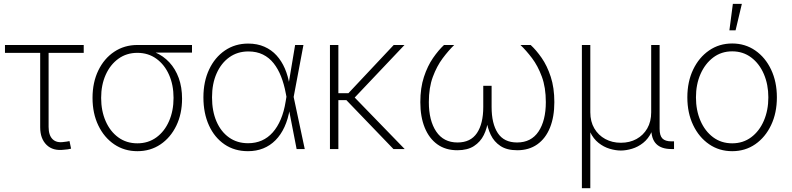

<svg xmlns="http://www.w3.org/2000/svg" viewBox="-20 -777 4127 1001"><path d="M315.4 3.4Q256.3 11.2 222.9 -21.5Q189.5 -54.2 189.5 -113.3V-501.5H5.9V-542.5H416.5V-501.5H233.4V-115.2Q233.4 -71.8 254.2 -51.3Q274.9 -30.8 314 -37.1Q320.3 -37.6 327.9 -38.8Q335.4 -40 342.3 -41.5L350.6 -2Q343.3 0 334 1.5Q324.7 2.9 315.4 3.4Z M696.3 11.2Q628.4 11.2 575.7 -24.4Q522.9 -60.1 492.7 -122.8Q462.4 -185.5 462.4 -266.6Q462.4 -347.7 492.7 -409.9Q522.9 -472.2 575.7 -507.3Q628.4 -542.5 696.3 -542.5H981V-502.9H756.3L696.3 -501.5Q639.6 -501.5 597.2 -470.7Q554.7 -439.9 531 -387Q507.3 -334 507.3 -266.6Q507.3 -199.2 530.8 -145.5Q554.2 -91.8 596.7 -60.8Q639.2 -29.8 696.3 -29.8Q752.9 -29.8 795.4 -60.8Q837.9 -91.8 861.3 -145.5Q884.8 -199.2 884.8 -266.6Q884.8 -334 861.3 -387Q837.9 -439.9 795.4 -470.7Q752.9 -501.5 696.3 -501.5V-522Q746.6 -522 789.1 -503.9Q831.5 -485.8 863 -451.9Q894.5 -418 911.9 -370.1Q929.2 -322.3 929.2 -262.7Q929.2 -183.6 899.2 -121.6Q869.1 -59.6 816.7 -24.2Q764.2 11.2 696.3 11.2Z M1272.9 11.2Q1202.6 11.2 1150.4 -24.4Q1098.1 -60.1 1069.3 -123.5Q1040.5 -187 1040.5 -269.5Q1040.5 -351.6 1070.3 -414.8Q1100.1 -478 1152.8 -513.9Q1205.6 -549.8 1273.9 -549.8Q1321.3 -549.8 1358.4 -533.4Q1395.5 -517.1 1421.9 -488Q1448.2 -459 1465.1 -419.9Q1481.9 -380.9 1489.3 -334.5H1503.4L1510.7 -272.9L1568.8 0H1526.4L1469.7 -291.5Q1460.9 -338.9 1445.3 -378.4Q1429.7 -418 1406.5 -447.3Q1383.3 -476.6 1350.6 -492.7Q1317.9 -508.8 1274.9 -508.8Q1218.3 -508.8 1175.8 -478.5Q1133.3 -448.2 1109.4 -394.5Q1085.4 -340.8 1085.4 -269.5Q1085.4 -197.8 1108.6 -144Q1131.8 -90.3 1174.1 -60.3Q1216.3 -30.3 1273.4 -30.3Q1312.5 -30.3 1344.7 -44.4Q1377 -58.6 1401.9 -86.7Q1426.8 -114.7 1443.8 -155Q1460.9 -195.3 1469.2 -247.6L1518.6 -542.5H1562L1510.7 -270L1503.9 -208.5H1490.7Q1481.9 -155.8 1463.1 -115Q1444.3 -74.2 1416.3 -45.9Q1388.2 -17.6 1352.1 -3.2Q1315.9 11.2 1272.9 11.2Z M1744.1 -542.5V0H1700.2V-542.5ZM2088.9 -542.5 1816.4 -254.9H1723.1V-291H1796.4L2032.7 -542.5ZM2031.2 0 1781.2 -259.8 1814.5 -283.7 2089.8 0Z M2364.3 6.3Q2303.2 6.3 2260.3 -24.4Q2217.3 -55.2 2194.3 -111.6Q2171.4 -168 2171.4 -244.6Q2171.4 -318.8 2190.2 -376Q2209 -433.1 2237.5 -474.4Q2266.1 -515.6 2294.9 -542.5H2348.1Q2318.4 -513.7 2287.8 -472.9Q2257.3 -432.1 2236.6 -376.2Q2215.8 -320.3 2215.8 -244.6Q2215.8 -148.4 2254.2 -91.3Q2292.5 -34.2 2365.2 -34.2Q2433.6 -34.2 2466.6 -83.3Q2499.5 -132.3 2499.5 -219.2V-329.6H2543V-219.2Q2543 -132.3 2575.2 -83.3Q2607.4 -34.2 2675.8 -34.2Q2749.5 -34.2 2787.6 -91.3Q2825.7 -148.4 2825.7 -244.6Q2825.7 -321.3 2804.9 -377.4Q2784.2 -433.6 2753.7 -473.9Q2723.1 -514.2 2693.4 -542.5H2746.6Q2775.4 -516.1 2804 -475.1Q2832.5 -434.1 2851.3 -376.7Q2870.1 -319.3 2870.1 -244.6Q2870.1 -168 2847.4 -111.6Q2824.7 -55.2 2781.2 -24.4Q2737.8 6.3 2676.8 6.3Q2622.6 6.3 2589.1 -15.9Q2555.7 -38.1 2538.6 -74Q2521.5 -109.9 2516.1 -149.9H2524.4Q2520 -108.9 2502.4 -73.2Q2484.9 -37.6 2451.2 -15.6Q2417.5 6.3 2364.3 6.3Z M3013.7 204.1V-542.5H3057.6V-191.4Q3057.6 -143.1 3078.6 -107.4Q3099.6 -71.8 3135.7 -52.2Q3171.9 -32.7 3216.8 -32.7Q3262.7 -32.7 3298.3 -52.2Q3334 -71.8 3354.5 -107.4Q3375 -143.1 3375 -191.4V-542.5H3418.9V-105.5Q3418.9 -69.8 3433.6 -54.9Q3448.2 -40 3481.4 -40H3494.1V0H3480.5Q3428.2 0 3401.9 -26.1Q3375.5 -52.2 3375.5 -105.5V-177.2H3394Q3394 -124.5 3377 -88.9Q3359.9 -53.2 3333 -32Q3306.2 -10.7 3275.1 -1.5Q3244.1 7.8 3216.8 7.8Q3189.5 7.8 3158.4 -1.5Q3127.4 -10.7 3100.6 -32Q3073.7 -53.2 3056.6 -88.9Q3039.6 -124.5 3039.6 -177.2H3057.6V204.1Z M3797.4 11.2Q3729.5 11.2 3676.8 -25.1Q3624 -61.5 3593.8 -124.8Q3563.5 -188 3563.5 -269.5Q3563.5 -351.1 3593.8 -414.3Q3624 -477.5 3676.8 -513.9Q3729.5 -550.3 3797.4 -550.3Q3864.7 -550.3 3917.5 -513.9Q3970.2 -477.5 4000.2 -414.1Q4030.3 -350.6 4030.3 -269.5Q4030.3 -188 4000.2 -124.8Q3970.2 -61.5 3917.7 -25.1Q3865.2 11.2 3797.4 11.2ZM3797.4 -29.8Q3854 -29.8 3896.5 -61.5Q3939 -93.3 3962.4 -147.7Q3985.8 -202.1 3985.8 -269.5Q3985.8 -336.4 3962.4 -390.9Q3939 -445.3 3896.5 -477.3Q3854 -509.3 3797.4 -509.3Q3740.7 -509.3 3698.2 -477.1Q3655.8 -444.8 3632.1 -390.9Q3608.4 -336.9 3608.4 -269.5Q3608.4 -202.1 3631.8 -147.7Q3655.3 -93.3 3697.8 -61.5Q3740.2 -29.8 3797.4 -29.8ZM3782.7 -618.7 3800.8 -756.8H3847.7L3814.9 -618.7Z"/></svg>

Font: Inter 16pt ExtraLight
Style: Regular
Weight: 250
Version: Version 4.001;git-66647c0bb